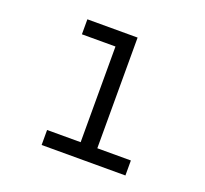

<svg xmlns="http://www.w3.org/2000/svg" viewBox="-97 -643 811 758"><g transform="rotate(20 308.0 -264.0)"><path d="M500 -63V0H148V-63H289V-465H148V-528H359V-63Z"/></g></svg>

Font: Overpass Mono Light
Style: Regular
Weight: 300
Monospace: yes
Designer: Delve Withrington, Dave Bailey
Foundry: Delve Fonts
Version: Version 1.000;DELV;Overpass